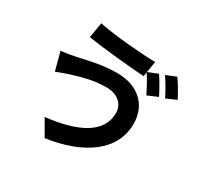

<svg xmlns="http://www.w3.org/2000/svg" viewBox="-178 -1027 1356 1309"><g transform="rotate(30 500.0 -372.5)"><path d="M656 -328C656 -171 497 -90 248 -62L320 63C599 24 797 -109 797 -323C797 -479 686 -569 527 -569C411 -569 299 -540 225 -524C193 -517 149 -510 116 -507L154 -364C183 -375 221 -390 251 -399C302 -414 401 -448 511 -448C605 -448 656 -394 656 -328ZM894 -752 815 -720C843 -682 875 -624 896 -582L975 -616C958 -651 921 -715 894 -752ZM776 -707 699 -676 713 -763C607 -764 380 -783 263 -808L243 -688C359 -668 576 -648 693 -640L698 -673C725 -634 755 -576 775 -536L855 -570C837 -607 801 -671 776 -707Z"/></g></svg>

Font: Noto Sans Mono CJK SC
Style: Bold
Weight: 700
Designer: Ryoko NISHIZUKA 西塚涼子 (kana, bopomofo & ideographs); Paul D. Hunt (Latin, Greek & Cyrillic); Sandoll Communications 산돌커뮤니
Foundry: Adobe
Version: Version 2.004;hotconv 1.0.118;makeotfexe 2.5.65603